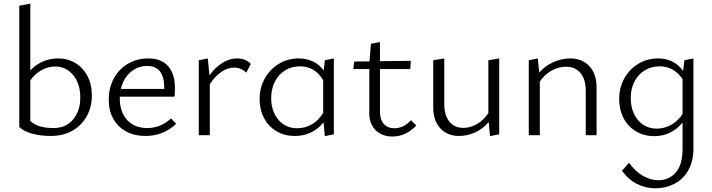

<svg xmlns="http://www.w3.org/2000/svg" viewBox="-20 -736 3875 1045"><path d="M480 -216Q480 -155 453 -105Q426 -55 375.5 -25.5Q325 4 256 4Q200 4 154 -9Q108 -22 85 -45V-705L145 -716V-353Q208 -418 297 -418Q348 -418 390 -393Q432 -368 456 -322Q480 -276 480 -216ZM417 -205Q417 -281 378 -327.5Q339 -374 280 -374Q243 -374 207.5 -355Q172 -336 145 -299V-78Q184 -39 272 -39Q338 -39 377.5 -85.5Q417 -132 417 -205Z M939 -62Q868 4 772 4Q682 4 627 -49.5Q572 -103 572 -194Q572 -259 600 -310Q628 -361 677 -389.5Q726 -418 786 -418Q859 -418 895.5 -375.5Q932 -333 932 -258Q932 -225 930 -210H632V-201Q632 -126 672.5 -82.5Q713 -39 781 -39Q853 -39 911 -91ZM638 -252H874V-256Q874 -377 782 -377Q729 -377 690 -343Q651 -309 638 -252Z M1345 -388 1320 -340Q1294 -368 1253 -368Q1219 -368 1184.5 -344.5Q1150 -321 1122 -278V0H1062V-408L1111 -418L1120 -326Q1151 -369 1190 -393.5Q1229 -418 1269 -418Q1318 -418 1345 -388Z M1797 -418V-5L1748 5L1741 -70Q1680 4 1585 4Q1528 4 1484.5 -22Q1441 -48 1417 -93.5Q1393 -139 1393 -197Q1393 -259 1421.5 -309.5Q1450 -360 1498.5 -389Q1547 -418 1606 -418Q1648 -418 1683 -401.5Q1718 -385 1742 -352L1748 -408ZM1739 -121V-299Q1695 -375 1612 -375Q1567 -375 1531.5 -353Q1496 -331 1476 -291.5Q1456 -252 1456 -202Q1456 -131 1495 -84.5Q1534 -38 1598 -38Q1639 -38 1675.5 -58Q1712 -78 1739 -121Z M2246 -53Q2189 7 2116 7Q2059 7 2024.5 -27.5Q1990 -62 1990 -118V-360H1903L1908 -401L1991 -402L1999 -498L2048 -507V-403L2216 -405L2213 -360H2048V-128Q2048 -85 2069 -61.5Q2090 -38 2127 -38Q2177 -38 2217 -82Z M2697 -418V-5L2647 5L2640 -72Q2608 -34 2565.5 -15Q2523 4 2478 4Q2415 4 2376.5 -37.5Q2338 -79 2338 -152V-408L2398 -418V-171Q2398 -109 2425.5 -74.5Q2453 -40 2502 -40Q2539 -40 2575.5 -60.5Q2612 -81 2638 -121V-408Z M3227 -261V0H3168V-242Q3168 -304 3139.5 -338.5Q3111 -373 3060 -373Q3022 -373 2983.5 -352.5Q2945 -332 2918 -292V0H2858V-408L2907 -418L2915 -341Q2948 -379 2993.5 -398.5Q3039 -418 3083 -418Q3148 -418 3187.5 -376Q3227 -334 3227 -261Z M3754 -418V72Q3754 144 3725 193Q3696 242 3648.5 265.5Q3601 289 3547 289Q3494 289 3446.5 265Q3399 241 3365 193L3404 150Q3436 196 3478.5 220.5Q3521 245 3564 245Q3621 245 3658 203Q3695 161 3695 74V-69Q3633 5 3541 5Q3485 5 3441.5 -21Q3398 -47 3374 -93Q3350 -139 3350 -197Q3350 -259 3378 -309.5Q3406 -360 3454.5 -389Q3503 -418 3561 -418Q3649 -418 3698 -350L3705 -408ZM3695 -115V-305Q3673 -339 3641 -357Q3609 -375 3570 -375Q3525 -375 3489 -353Q3453 -331 3433 -292Q3413 -253 3413 -203Q3413 -130 3452 -83Q3491 -36 3555 -36Q3594 -36 3630.5 -55Q3667 -74 3695 -115Z"/></svg>

Font: Ysabeau Infant Semilight
Style: Regular
Weight: 300
Designer: Christian Thalmann (Catharsis Fonts)
Version: Version 0.003